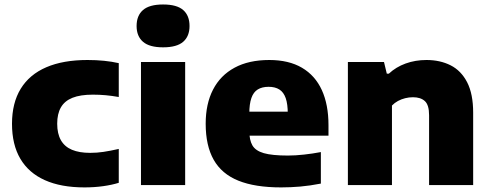

<svg xmlns="http://www.w3.org/2000/svg" viewBox="-20 -825 2184 856"><path d="M356.5 10.5Q252 10.5 180 -21.8Q108 -54 70.8 -117Q33.5 -180 33.5 -273Q33.5 -366 72.5 -429.5Q111.5 -493 186.5 -525.2Q261.5 -557.5 370 -557.5Q409 -557.5 443.8 -554Q478.5 -550.5 509.5 -543.5V-392.5Q478.5 -398 451 -400.5Q423.5 -403 394 -403Q338 -403 303 -389Q268 -375 251.5 -346.2Q235 -317.5 235 -273.5Q235 -229 251.5 -200Q268 -171 300.8 -157.2Q333.5 -143.5 382 -143.5Q412 -143.5 440.8 -147.8Q469.5 -152 509.5 -161V-10Q479 -0.5 439.8 5Q400.5 10.5 356.5 10.5Z M608.5 0V-548.5H805.5V0ZM707 -614Q646 -614 617.5 -638.8Q589 -663.5 589 -709Q589 -755.5 617.5 -780.2Q646 -805 707 -805Q768.5 -805 796.8 -780.2Q825 -755.5 825 -709Q825 -663.5 796.8 -638.8Q768.5 -614 707 -614Z M1233.5 10.5Q1117 10.5 1042.8 -19.5Q968.5 -49.5 932.8 -112.5Q897 -175.5 897 -273.5Q897 -362 929.8 -425.5Q962.5 -489 1025.8 -523.2Q1089 -557.5 1180.5 -557.5Q1267.5 -557.5 1326.2 -523Q1385 -488.5 1414.8 -423.5Q1444.5 -358.5 1444.5 -267V-220H996V-327H1293L1263 -317.5Q1263 -361 1253.8 -387.5Q1244.5 -414 1225.5 -426Q1206.5 -438 1177.5 -438Q1148.5 -438 1129.2 -426.2Q1110 -414.5 1100.8 -388Q1091.5 -361.5 1091.5 -318.5V-241.5Q1091.5 -201 1105.2 -177Q1119 -153 1156 -142.2Q1193 -131.5 1263.5 -131.5Q1297 -131.5 1335.5 -135.8Q1374 -140 1410.5 -147V-6.5Q1362 3 1318.5 6.8Q1275 10.5 1233.5 10.5Z M1531 0V-548.5H1692L1704.5 -496.5H1713.5Q1745 -526 1788.2 -541.8Q1831.5 -557.5 1881.5 -557.5Q1942 -557.5 1989 -533.8Q2036 -510 2062.8 -458Q2089.5 -406 2089.5 -322.5V0H1893V-311Q1893 -357 1874.2 -374.2Q1855.5 -391.5 1821 -391.5Q1803.5 -391.5 1786.5 -387.2Q1769.5 -383 1754.2 -374.8Q1739 -366.5 1727.5 -354.5V0Z"/></svg>

Font: Encode Sans SemiExpanded ExtraBold
Style: Regular
Weight: 800
Width: 6
Designer: Multiple Designers
Foundry: Impallari Type
Version: Version 3.002